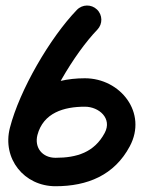

<svg xmlns="http://www.w3.org/2000/svg" viewBox="-20 -611 501 682"><path d="M253.1 -575.9C157.5 -476.6 49.5 -291 15.1 -156.7C-12.8 -47.5 65.3 50.5 177.3 50.5C290.2 50.5 386.1 11.7 441 -91.3C504.6 -210.3 407.9 -333 281.5 -333C160.1 -333 48.4 -282.6 15.2 -157.1C8.1 -130.1 24.2 -102.5 51.1 -95.4C78.1 -88.2 105.7 -104.3 112.9 -131.3C133.8 -210.6 207.2 -232 281.5 -232C331.5 -232 379.5 -190.4 351.9 -138.8C314.9 -69.5 252.5 -50.5 177.3 -50.5C130.7 -50.5 101.4 -86.2 113 -131.7C143 -249 242.2 -419 325.9 -505.8C345.2 -525.9 344.6 -557.9 324.5 -577.2C304.4 -596.6 272.5 -596 253.1 -575.9Z"/></svg>

Font: FRB American Cursive Guidelines Ultra
Style: Bold Italic
Weight: 1000
Italic angle: -25°
Version: Version 2.0;Modular Font Editor K font №1